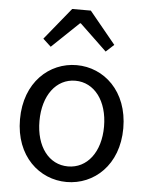

<svg xmlns="http://www.w3.org/2000/svg" viewBox="-57 -873 720 933"><g transform="rotate(5 303.0 -407.0)"><path d="M130 -671 169 -635 301 -761H305L437 -635L476 -671L348 -827H257ZM303 13C436 13 555 -91 555 -271C555 -452 436 -557 303 -557C170 -557 51 -452 51 -271C51 -91 170 13 303 13ZM303 -63C210 -63 146 -146 146 -271C146 -396 210 -481 303 -481C396 -481 461 -396 461 -271C461 -146 396 -63 303 -63Z"/></g></svg>

Font: Spoqa Han Sans Neo Regular
Style: Regular
Weight: 400
Designer: [Spoqa Han Sans Neo] Dong-huui Kim  Younghwa Kang  Yujin Lee  [Noto Sans] Ryoko NISHIZUKA  (kana & ideographs); Paul D. 
Foundry: Spoqa (http://www.spoqa-han-sans.com)
Version: Version 1.000